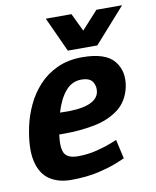

<svg xmlns="http://www.w3.org/2000/svg" viewBox="-81 -762 675 833"><g transform="rotate(-10 257.0 -346.0)"><path d="M283 -413Q242 -413 213.5 -379.5Q185 -346 168 -288Q326 -281 341 -347Q346 -372 333.5 -392.5Q321 -413 283 -413ZM387 -129 406 -45Q406 -45 376 -32Q346 -19 291.5 -5.5Q237 8 165 8Q109 8 70.5 -18Q32 -44 19 -101Q6 -158 25 -250Q35 -298 56.5 -344Q78 -390 112 -427Q146 -464 194 -486Q242 -508 304 -508Q406 -508 444 -462Q482 -416 468 -347Q454 -285 409.5 -252Q365 -219 302.5 -207Q240 -195 171 -195H148Q140 -132 155 -110Q170 -88 212 -88Q255 -88 295 -98Q335 -108 361 -118.5Q387 -129 387 -129ZM514 -700 378 -547H248L178 -700H291L329 -621L401 -700Z"/></g></svg>

Font: Epunda Sans
Style: Bold Italic
Weight: 700
Italic angle: -12.0243°
Designer: Simon Atzbach
Foundry: typofactur
Version: Version 2.204; ttfautohint (v1.8.4.7-5d5b)